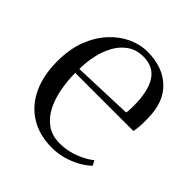

<svg xmlns="http://www.w3.org/2000/svg" viewBox="-149 -626 747 747"><g transform="rotate(45 224.0 -253.0)"><path d="M246 11Q176.5 11 126.5 -19.8Q76.5 -50.5 49.5 -107.2Q22.5 -164 22.5 -242.5Q22.5 -309.5 42.2 -360.5Q62 -411.5 94.5 -446.5Q127 -481.5 166.2 -499.2Q205.5 -517 244.5 -517Q328 -517 378 -470.2Q428 -423.5 429 -334Q429.5 -304.5 428 -288.2Q426.5 -272 424 -259.5H104Q104 -217 111.8 -175Q119.5 -133 137 -98.5Q154.5 -64 183.5 -43.2Q212.5 -22.5 255 -22.5Q298 -22.5 336.5 -38Q375 -53.5 397 -72L407.5 -52Q389.5 -34.5 363.8 -20.2Q338 -6 307.8 2.5Q277.5 11 246 11ZM104.5 -281.5 353 -290.5Q355 -302 355.2 -312.2Q355.5 -322.5 355.5 -333Q355.5 -408.5 329.5 -450.2Q303.5 -492 247 -492Q209 -492 181.8 -473.2Q154.5 -454.5 137.5 -423.8Q120.5 -393 112.5 -355.8Q104.5 -318.5 104.5 -281.5Z"/></g></svg>

Font: Merriweather 144pt Light
Style: Regular
Weight: 300
Version: Version 2.100